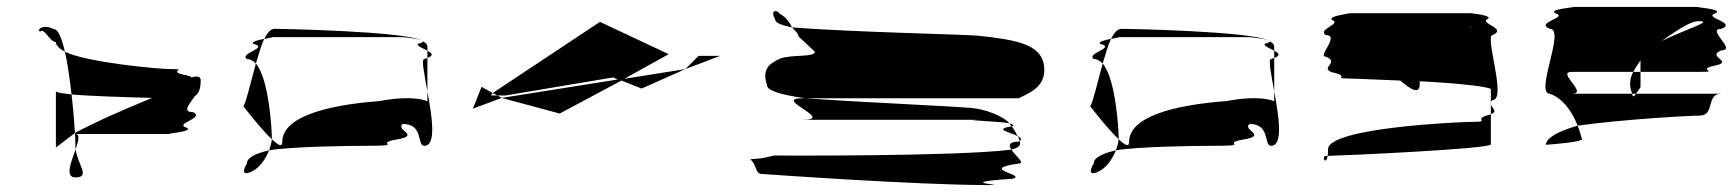

<svg xmlns="http://www.w3.org/2000/svg" viewBox="-20 -715 4991 553"><path d="M96 -624C108 -636 123 -594 141 -594C141 -584 151 -575 167 -566C158 -604 148 -631 135 -631C102 -648 84 -627 96 -624ZM141 -290C141 -290 163 -307 196 -332C194 -361 191 -401 186 -443C161 -446 144 -448 141 -452ZM167 -566C175 -531 181 -486 186 -443C240 -438 346 -435 418 -433C337 -400 249 -361 196 -332C197 -316 197 -303 197 -296C197 -292 198 -289 198 -285C206 -309 211 -329 197 -329H474C439 -329 541 -335 518 -347C478 -359 572 -374 536 -392C501 -392 530 -420 541 -438C552 -445 558 -458 558 -484C558 -495 548 -497 532 -492C530 -494 526 -496 518 -498C454 -510 527 -516 474 -516C432 -516 227 -536 167 -566ZM197 -204C242 -204 203 -241 198 -285C185 -249 166 -204 197 -204Z M681 -409C681 -409 730 -345 763 -314V-318C763 -335 756 -486 717 -532C702 -478 689 -420 681 -409ZM691 -244C674 -216 685 -210 707 -222C726 -231 745 -256 755 -282C720 -274 691 -262 691 -244ZM691 -545C700 -545 710 -540 717 -532C725 -559 732 -584 741 -603C724 -600 704 -595 709 -589C758 -577 668 -562 691 -545ZM741 -603C760 -607 776 -608 753 -608H1140C1137 -608 1179 -605 1193 -599C1140 -625 791 -632 771 -632C760 -632 750 -621 741 -603ZM755 -282C816 -293 990 -295 1026 -295C1155 -295 1053 -301 1121 -313C1195 -325 1117 -340 1140 -358C1201 -358 1180 -295 1202 -295C1238 -295 1224 -381 1211 -452V-423C1189 -434 1135 -436 1074 -424C915 -412 793 -377 793 -306C793 -290 781 -297 763 -314C762 -304 759 -293 755 -282ZM1184 -589C1179 -583 1198 -576 1211 -569V-580C1211 -587 1206 -592 1197 -597C1200 -595 1197 -592 1184 -589ZM1193 -599C1194 -598 1196 -598 1197 -597C1196 -598 1195 -598 1193 -599ZM1202 -545C1193 -545 1202 -502 1211 -452V-548ZM1211 -548C1231 -556 1224 -562 1211 -569Z M1342 -402 1425 -433 1413 -440H1394L1399 -447L1367 -465ZM1399 -447 1413 -440H1436L1746 -492L1759 -486L1425 -433L1592 -388L1770 -483L1828 -460L1954 -516L1778 -488L1906 -559L1708 -652ZM1954 -516 2054 -554H1992Z M2146 -251C2158 -239 2156 -214 2174 -214C2174 -214 2619 -182 2823 -182C2903 -182 2709 -188 2896 -200C2942 -212 2793 -227 2914 -244C2934 -244 2905 -266 2893 -284C2735 -264 2224 -267 2209 -267C2148 -250 2134 -263 2146 -251ZM2189 -470C2189 -454 2229 -442 2299 -432H2914C2948 -449 2998 -467 2986 -532C2974 -586 2912 -600 2799 -612C2761 -616 2443 -622 2261 -636C2271 -626 2280 -617 2280 -610L2327 -566C2327 -549 2260 -559 2226 -546C2204 -534 2172 -523 2189 -470ZM2213 -658C2213 -649 2233 -642 2261 -636C2254 -652 2241 -668 2226 -675C2220 -687 2196 -689 2213 -658ZM2292 -370H2823C2713 -370 2858 -366 2887 -360C2870 -381 2816 -401 2778 -404C2709 -410 2485 -419 2299 -432H2292C2201 -432 2388 -370 2292 -370ZM2887 -360C2889 -357 2892 -354 2894 -351H2896C2902 -354 2897 -357 2887 -360ZM2893 -284C2909 -288 2918 -294 2918 -301C2918 -303 2918 -306 2917 -309C2916 -308 2915 -308 2914 -307C2885 -307 2885 -296 2893 -284ZM2894 -351C2838 -343 2893 -333 2911 -323C2907 -331 2901 -342 2894 -351ZM2911 -323C2914 -318 2916 -313 2917 -309C2925 -314 2920 -318 2911 -323Z M3120 -409C3120 -409 3169 -345 3202 -314V-318C3202 -335 3195 -486 3156 -532C3141 -478 3128 -420 3120 -409ZM3130 -244C3113 -216 3124 -210 3146 -222C3165 -231 3184 -256 3194 -282C3159 -274 3130 -262 3130 -244ZM3130 -545C3139 -545 3149 -540 3156 -532C3164 -559 3171 -584 3180 -603C3163 -600 3143 -595 3148 -589C3197 -577 3107 -562 3130 -545ZM3180 -603C3199 -607 3215 -608 3192 -608H3579C3576 -608 3618 -605 3632 -599C3579 -625 3230 -632 3210 -632C3199 -632 3189 -621 3180 -603ZM3194 -282C3255 -293 3429 -295 3465 -295C3594 -295 3492 -301 3560 -313C3634 -325 3556 -340 3579 -358C3640 -358 3619 -295 3641 -295C3677 -295 3663 -381 3650 -452V-423C3628 -434 3574 -436 3513 -424C3354 -412 3232 -377 3232 -306C3232 -290 3220 -297 3202 -314C3201 -304 3198 -293 3194 -282ZM3623 -589C3618 -583 3637 -576 3650 -569V-580C3650 -587 3645 -592 3636 -597C3639 -595 3636 -592 3623 -589ZM3632 -599C3633 -598 3635 -598 3636 -597C3635 -598 3634 -598 3632 -599ZM3641 -545C3632 -545 3641 -502 3650 -452V-548ZM3650 -548C3670 -556 3663 -562 3650 -569Z M3798 -552C3841 -535 3780 -520 3816 -507C3871 -495 3819 -489 3861 -489C3876 -489 3908 -487 4013 -483C4043 -457 4069 -442 4069 -472V-481C4201 -474 4272 -464 4274 -458V-421C4275 -423 4276 -425 4279 -427C4321 -427 4255 -614 4279 -614C4321 -632 4248 -646 4261 -658C4291 -671 4209 -677 4217 -677H3861C3886 -677 3804 -671 3816 -658C3847 -646 3774 -632 3798 -614C3841 -614 3774 -552 3798 -552ZM3800 -266C3784 -266 3799 -236 3804 -266ZM3804 -266C3851 -267 4270 -286 4274 -299V-386C4271 -385 4266 -383 4261 -382C4224 -370 4276 -364 4217 -364C4192 -364 3805 -348 3805 -285C3805 -277 3805 -271 3804 -266ZM4211 -636C4213 -637 4215 -637 4217 -637C4223 -637 4220 -637 4211 -636ZM4274 -386C4295 -394 4278 -403 4274 -413ZM4274 -413V-421C4273 -418 4273 -416 4274 -413Z M4432 -298C4446 -299 4546 -306 4536 -316C4532 -329 4529 -341 4524 -353C4475 -339 4435 -321 4432 -298ZM4444 -445C4480 -432 4506 -398 4524 -353C4659 -372 4849 -382 4875 -382C4921 -382 4892 -445 4938 -445H4692C4686 -437 4683 -433 4681 -445H4507C4557 -445 4461 -508 4507 -508H4684C4690 -519 4697 -530 4705 -541V-508H4875C4938 -508 4862 -514 4919 -526C4977 -538 4892 -552 4938 -570C4984 -570 4892 -632 4938 -632C4984 -650 4886 -664 4919 -676C4953 -689 4847 -695 4875 -695H4507C4535 -695 4429 -689 4462 -676C4496 -664 4399 -650 4444 -632C4490 -632 4399 -445 4444 -445ZM4675 -474C4675 -460 4679 -451 4681 -445H4692C4698 -453 4705 -464 4705 -464V-508H4684C4678 -496 4675 -485 4675 -474ZM4766 -597C4814 -630 4848 -654 4873 -654C4915 -654 4846 -635 4766 -597Z"/></svg>

Font: bitstorm
Style: maxext
Weight: 400
Version: Version 0.2